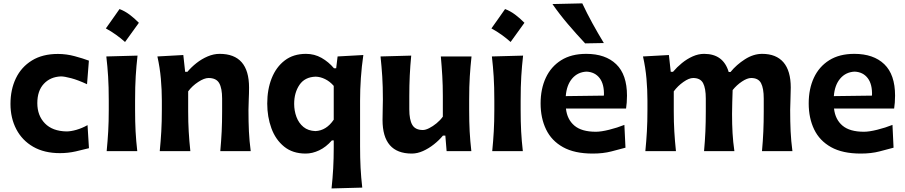

<svg xmlns="http://www.w3.org/2000/svg" viewBox="-20 -880 5270 1118"><path d="M329.1 11.7Q237.8 11.7 173.3 -25.4Q108.9 -62.5 75 -127.4Q41 -192.4 41 -274.9Q41 -358.4 72.5 -424.1Q104 -489.7 165.8 -527.8Q227.5 -565.9 317.4 -565.9Q366.7 -565.9 415.3 -552.7Q463.9 -539.6 497.6 -526.9L486.8 -389.6Q434.1 -414.1 394.5 -424.6Q355 -435.1 335 -435.1Q272.9 -432.6 235.1 -391.8Q197.3 -351.1 197.3 -279.3Q197.3 -207 241.5 -161.6Q285.6 -116.2 367.2 -114.7Q392.1 -114.7 424.8 -124Q457.5 -133.3 489.7 -151.4L498 -17.1Q466.3 -8.8 421.4 1.5Q376.5 11.7 329.1 11.7Z M675.9 -827.3Q706 -816 734.2 -795.1Q762.3 -774.1 788.7 -747.3Q748.4 -690.9 708.1 -635.5Q683.4 -657.6 655.7 -677.4Q628.1 -697.3 596.4 -714.5Q616.8 -743.5 636.7 -771.4Q656.5 -799.4 675.9 -827.3ZM601.1 0Q606.9 -59.6 610.1 -115.2Q613.3 -170.9 613.3 -239.7V-294.4Q613.3 -375.5 609.6 -433.8Q606 -492.2 599.1 -551.3L780.8 -556.2Q773.9 -495.6 770.3 -436.3Q766.6 -377 766.6 -294.4V-239.7Q766.6 -170.9 769.5 -115.2Q772.5 -59.6 779.3 0Z M910.2 0Q916 -59.6 919.2 -115.2Q922.4 -170.9 922.4 -239.7V-294.4Q922.4 -356.9 916.7 -421.4Q911.1 -485.8 896.5 -551.3L1047.4 -559.6L1058.1 -461.9H1071.3Q1093.8 -488.8 1124 -512.7Q1154.3 -536.6 1189.2 -551.5Q1224.1 -566.4 1258.8 -566.4Q1430.2 -566.4 1430.2 -370.1Q1430.2 -334.5 1428.5 -300.8Q1426.8 -267.1 1426.8 -239.7Q1426.8 -170.9 1429.4 -115.2Q1432.1 -59.6 1439.9 0H1262.7Q1268.1 -59.6 1270.8 -114.3Q1273.4 -168.9 1273.4 -231.4V-305.7Q1273.4 -366.2 1256.3 -396Q1239.3 -425.8 1194.3 -425.8Q1169.4 -425.8 1134.3 -402.8Q1099.1 -379.9 1075.7 -348.1V-231.4Q1075.7 -168.9 1078.9 -114.3Q1082 -59.6 1088.4 0Z M1910.6 217.3Q1917 157.7 1920.2 100.3Q1923.3 43 1923.3 -19V-62.5H1912.6Q1878.4 -23.4 1838.6 -4.6Q1798.8 14.2 1759.8 14.2Q1684.1 14.2 1634.3 -26.4Q1584.5 -66.9 1560.3 -133.3Q1536.1 -199.7 1536.1 -276.9Q1536.1 -358.9 1562 -424.3Q1587.9 -489.7 1638.2 -528.1Q1688.5 -566.4 1761.7 -566.4Q1811 -566.4 1852.3 -543Q1893.6 -519.5 1924.8 -482.4H1937.5L1945.8 -551.3L2095.7 -559.6Q2085.9 -492.2 2081.3 -425.5Q2076.7 -358.9 2076.7 -294.4V-27.3Q2076.7 41 2079.6 96.9Q2082.5 152.8 2089.4 212.4ZM1816.9 -116.7Q1880.4 -119.6 1923.3 -183.1V-379.9Q1900.9 -405.8 1873 -419.4Q1845.2 -433.1 1817.9 -433.6Q1754.9 -431.6 1723.9 -386Q1692.9 -340.3 1692.9 -275.4Q1692.9 -234.9 1706.3 -199Q1719.7 -163.1 1747.1 -140.6Q1774.4 -118.2 1816.9 -116.7Z M2377.9 14.2Q2207.5 14.2 2207.5 -181.6Q2207.5 -217.8 2208.5 -245.1Q2209.5 -272.5 2209.5 -301.3Q2209.5 -377.4 2205.8 -434.8Q2202.1 -492.2 2195.8 -551.3L2374.5 -556.2Q2368.7 -497.1 2366 -439.9Q2363.3 -382.8 2363.3 -320.3V-243.7Q2363.3 -183.1 2380.6 -153.1Q2397.9 -123 2442.4 -123Q2458 -123 2479.2 -133.8Q2500.5 -144.5 2522 -162.1Q2543.5 -179.7 2558.6 -200.7V-320.3Q2558.6 -382.8 2555.4 -437.5Q2552.2 -492.2 2546.9 -551.3H2725.6Q2719.2 -492.2 2715.6 -434.8Q2711.9 -377.4 2711.9 -301.3V-239.7Q2711.9 -170.9 2714.8 -115.2Q2717.8 -59.6 2724.6 0H2580.6L2573.2 -90.3H2559.1Q2537.1 -63.5 2506.8 -39.6Q2476.6 -15.6 2443.4 -0.7Q2410.2 14.2 2377.9 14.2Z M2921 -827.3Q2951.1 -816 2979.3 -795.1Q3007.5 -774.1 3033.8 -747.3Q2993.5 -690.9 2953.2 -635.5Q2928.5 -657.6 2900.9 -677.4Q2873.2 -697.3 2841.5 -714.5Q2861.9 -743.5 2881.8 -771.4Q2901.7 -799.4 2921 -827.3ZM2846.2 0Q2852.1 -59.6 2855.2 -115.2Q2858.4 -170.9 2858.4 -239.7V-294.4Q2858.4 -375.5 2854.7 -433.8Q2851.1 -492.2 2844.2 -551.3L3025.9 -556.2Q3019 -495.6 3015.4 -436.3Q3011.7 -377 3011.7 -294.4V-239.7Q3011.7 -170.9 3014.6 -115.2Q3017.6 -59.6 3024.4 0Z M3431.2 14.2Q3325.2 14.2 3258.3 -23.2Q3191.4 -60.5 3159.7 -126.5Q3127.9 -192.4 3127.9 -277.8Q3127.9 -362.3 3158.2 -427.2Q3188.5 -492.2 3247.6 -529.3Q3306.6 -566.4 3393.6 -566.4Q3505.4 -566.4 3568.1 -506.1Q3630.9 -445.8 3630.9 -323.2Q3630.9 -300.8 3629.4 -283Q3627.9 -265.1 3625.5 -248H3275.4Q3282.2 -184.6 3324.5 -148.7Q3366.7 -112.8 3449.7 -112.8Q3480 -112.8 3527.1 -124.5Q3574.2 -136.2 3615.7 -152.8L3622.1 -20Q3587.9 -10.7 3540 1.7Q3492.2 14.2 3431.2 14.2ZM3496.6 -323.2Q3499 -389.2 3471.7 -425Q3444.3 -460.9 3395 -462.9Q3343.8 -460.4 3311.5 -422.6Q3279.3 -384.8 3274.4 -320.3ZM3387.2 -627.4Q3335 -683.1 3286.4 -740.2Q3237.8 -797.4 3196.8 -856.4L3370.6 -860.4Q3397.9 -802.2 3429.4 -744.9Q3460.9 -687.5 3496.1 -629.4Z M4417 0Q4422.4 -59.6 4424.8 -114.3Q4427.2 -168.9 4427.2 -231.4V-305.7Q4427.2 -366.2 4411.4 -396Q4395.5 -425.8 4354 -425.8Q4331.1 -425.8 4300.3 -405.3Q4269.5 -384.8 4246.1 -355.5Q4245.1 -324.2 4243.9 -285.4Q4242.7 -246.6 4242.7 -216.3Q4242.7 -155.8 4245.6 -104.7Q4248.5 -53.7 4256.3 0H4079.6Q4085 -59.6 4087.4 -114.3Q4089.8 -168.9 4089.8 -231.4V-305.7Q4089.8 -366.2 4074 -396Q4058.1 -425.8 4016.1 -425.8Q3992.2 -425.8 3959.5 -402.8Q3926.8 -379.9 3903.3 -348.1V-231.4Q3903.3 -168.9 3906.5 -114.3Q3909.7 -59.6 3916 0H3737.8Q3743.7 -59.6 3746.8 -115.2Q3750 -170.9 3750 -239.7V-294.4Q3750 -356.9 3744.4 -421.4Q3738.8 -485.8 3724.1 -551.3L3875 -559.6L3885.7 -461.9H3898.9Q3921.4 -488.8 3950.7 -512.7Q3980 -536.6 4013.2 -551.5Q4046.4 -566.4 4080.1 -566.4Q4191.9 -566.4 4223.1 -460.9H4233.9Q4268.6 -503.4 4317.9 -534.9Q4367.2 -566.4 4418 -566.4Q4499.5 -566.4 4542 -517.1Q4584.5 -467.8 4584.5 -370.1Q4584.5 -334.5 4582.8 -300.8Q4581.1 -267.1 4581.1 -239.7Q4581.1 -170.9 4583.7 -115.2Q4586.4 -59.6 4594.2 0Z M4992.2 14.2Q4886.2 14.2 4819.3 -23.2Q4752.4 -60.5 4720.7 -126.5Q4689 -192.4 4689 -277.8Q4689 -362.3 4719.2 -427.2Q4749.5 -492.2 4808.6 -529.3Q4867.7 -566.4 4954.6 -566.4Q5066.4 -566.4 5129.2 -506.1Q5191.9 -445.8 5191.9 -323.2Q5191.9 -300.8 5190.4 -283Q5189 -265.1 5186.5 -248H4836.4Q4843.3 -184.6 4885.5 -148.7Q4927.7 -112.8 5010.7 -112.8Q5041 -112.8 5088.1 -124.5Q5135.3 -136.2 5176.8 -152.8L5183.1 -20Q5148.9 -10.7 5101.1 1.7Q5053.2 14.2 4992.2 14.2ZM5057.6 -323.2Q5060.1 -389.2 5032.7 -425Q5005.4 -460.9 4956.1 -462.9Q4904.8 -460.4 4872.6 -422.6Q4840.3 -384.8 4835.4 -320.3Z"/></svg>

Font: Pinar-DS2-FD Bold
Style: Regular
Weight: 700
Designer: Amin Abedi
Version: Version 3.000